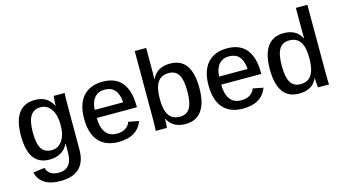

<svg xmlns="http://www.w3.org/2000/svg" viewBox="-97 -1100 3029 1685"><g transform="rotate(-15 1417.5 -258.0)"><path d="M275.4 209Q185.5 209 131.8 174.1Q78.1 139.2 63.5 74.7L168.5 61Q176.8 95.7 204.8 115Q232.9 134.3 278.3 134.3Q340.8 134.3 371.6 96.9Q402.3 59.6 402.3 -14.6L402.8 -98.1H401.9Q377.9 -47.9 334.7 -22.7Q291.5 2.4 231.9 2.4Q136.2 2.4 88.9 -63.7Q41.5 -129.9 41.5 -265.1Q41.5 -401.4 91.8 -469.2Q142.1 -537.1 241.7 -537.1Q298.3 -537.1 339.1 -512.2Q379.9 -487.3 402.3 -439.9H403.8Q403.8 -450.2 404.8 -470Q405.8 -489.7 407.5 -507.3Q409.2 -524.9 410.2 -528.3H509.3Q506.3 -493.2 506.3 -414.6V-15.6Q506.3 96.2 448.2 152.6Q390.1 209 275.4 209ZM402.8 -266.6Q402.8 -357.9 366.9 -410.2Q331.1 -462.4 272.5 -462.4Q209.5 -462.4 179.7 -415Q149.9 -367.7 149.9 -265.6Q149.9 -164.6 178.2 -118.7Q206.5 -72.8 271 -72.8Q331.1 -72.8 366.9 -124.3Q402.8 -175.8 402.8 -266.6Z M725.1 -243.2Q725.1 -156.7 759.8 -110.8Q794.4 -64.9 859.9 -64.9Q910.2 -64.9 940.9 -85.4Q971.7 -106 982.9 -139.6L1077.1 -121.6Q1026.9 9.8 857.9 9.8Q739.7 9.8 677.7 -60.3Q615.7 -130.4 615.7 -267.1Q615.7 -397.9 678.2 -468Q740.7 -538.1 856 -538.1Q971.7 -538.1 1030.5 -466.1Q1089.4 -394 1089.4 -252V-243.2ZM984.4 -316.4Q978.5 -393.6 946 -429.7Q913.6 -465.8 854.5 -465.8Q795.9 -465.8 762.2 -426.3Q728.5 -386.7 726.1 -316.4Z M1663.1 -266.6Q1663.1 -130.9 1613.3 -60.5Q1563.5 9.8 1465.8 9.8Q1407.2 9.8 1366.9 -12.9Q1326.7 -35.6 1302.7 -83H1301.8Q1301.8 -72.8 1300.8 -54.4Q1299.8 -36.1 1298.8 -20.3Q1297.9 -4.4 1296.4 0H1195.3Q1196.8 -16.6 1197.8 -44.7Q1198.7 -72.8 1198.7 -112.8V-724.6H1302.7V-519.5Q1302.7 -502 1302.2 -482.2Q1301.8 -462.4 1300.8 -440.9H1302.7Q1326.7 -491.7 1367.7 -514.9Q1408.7 -538.1 1468.8 -538.1Q1566.9 -538.1 1615 -469.5Q1663.1 -400.9 1663.1 -266.6ZM1553.7 -264.6Q1553.7 -368.2 1525.4 -414.6Q1497.1 -460.9 1435.1 -460.9Q1366.7 -460.9 1334.5 -411.6Q1302.2 -362.3 1302.2 -259.3Q1302.2 -162.1 1334 -113.5Q1365.7 -64.9 1434.1 -64.9Q1496.6 -64.9 1525.1 -112.8Q1553.7 -160.6 1553.7 -264.6Z M1855.5 -243.2Q1855.5 -156.7 1890.1 -110.8Q1924.8 -64.9 1990.2 -64.9Q2040.5 -64.9 2071.3 -85.4Q2102.1 -106 2113.3 -139.6L2207.5 -121.6Q2157.2 9.8 1988.3 9.8Q1870.1 9.8 1808.1 -60.3Q1746.1 -130.4 1746.1 -267.1Q1746.1 -397.9 1808.6 -468Q1871.1 -538.1 1986.3 -538.1Q2102.1 -538.1 2160.9 -466.1Q2219.7 -394 2219.7 -252V-243.2ZM2114.7 -316.4Q2108.9 -393.6 2076.4 -429.7Q2043.9 -465.8 1984.9 -465.8Q1926.3 -465.8 1892.6 -426.3Q1858.9 -386.7 1856.4 -316.4Z M2669.9 0Q2668.9 -5.4 2667.5 -20.5Q2666 -35.6 2665 -53.7Q2664.1 -71.8 2664.1 -85.4H2662.1Q2638.7 -35.6 2597.7 -12.9Q2556.6 9.8 2496.1 9.8Q2398.9 9.8 2350.6 -59.1Q2302.2 -127.9 2302.2 -262.2Q2302.2 -398.4 2352.3 -468.3Q2402.3 -538.1 2499.5 -538.1Q2558.6 -538.1 2598.9 -515.6Q2639.2 -493.2 2662.6 -445.8H2663.6L2662.6 -514.2V-724.6H2767.1V-110.8Q2767.1 -75.2 2767.8 -47.6Q2768.6 -20 2770 0ZM2411.6 -264.2Q2411.6 -160.6 2440.2 -113.8Q2468.8 -66.9 2530.8 -66.9Q2598.6 -66.9 2630.9 -117.2Q2663.1 -167.5 2663.1 -269.5Q2663.1 -367.7 2631.1 -415.8Q2599.1 -463.9 2531.7 -463.9Q2468.8 -463.9 2440.2 -416.3Q2411.6 -368.7 2411.6 -264.2Z"/></g></svg>

Font: Arimo Medium
Style: Regular
Weight: 500
Designer: Steve Matteson
Foundry: Monotype Imaging Inc.
Version: Version 1.33